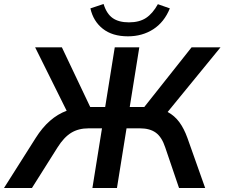

<svg xmlns="http://www.w3.org/2000/svg" viewBox="-56 -942 1125 962"><path d="M-36 0 123 -251Q188 -354 278 -387L120 -705H254L396 -406H471L519 -705H642L594 -406H667L904 -705H1049L784 -381Q819 -362 842.5 -330Q866 -298 883 -251L972 0H841L772 -203Q755 -255 725 -277Q695 -299 645 -299H578L530 0H407L455 -299H388Q337 -299 300.5 -276.5Q264 -254 232 -203L104 0ZM585 -760Q507 -760 459 -798Q411 -836 397 -900L463 -922Q478 -873 508.5 -851.5Q539 -830 590 -830Q642 -830 675.5 -852Q709 -874 735 -921L795 -900Q767 -831 712 -795.5Q657 -760 585 -760Z"/></svg>

Font: Nunito Sans
Style: Bold Italic
Weight: 700
Italic angle: -9°
Designer: Vernon Adams
Foundry: Vernon Adams
Version: Version 3.006; ttfautohint (v1.8.3)